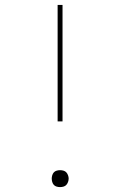

<svg xmlns="http://www.w3.org/2000/svg" viewBox="-20 -755 490 783"><path d="M215 -260V-735H235V-260ZM225 8Q218 8 211 6Q204 4 199.5 -1Q195 -6 193 -13Q191 -20 191 -27Q191 -33 193 -40Q195 -47 199.5 -52Q204 -57 211 -59Q218 -61 225 -61Q232 -61 239 -59Q246 -57 250.5 -52Q255 -47 257.5 -40Q260 -33 260 -27Q260 -20 257.5 -13Q255 -6 250.5 -1Q246 4 239 6Q232 8 225 8Z"/></svg>

Font: Zed Sans Thin Extended
Style: Regular
Weight: 100
Width: 7
Designer: Belleve Invis
Foundry: Belleve Invis
Version: Version 1.0.0; ttfautohint (v1.8.4)